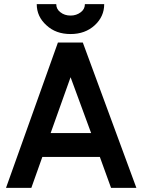

<svg xmlns="http://www.w3.org/2000/svg" viewBox="-20 -905 685 925"><path d="M157 -885Q157 -825 204 -783Q249 -741 320 -741Q390 -741 436 -783Q482 -825 482 -885H389Q389 -861 369 -846Q348 -830 320 -830Q291 -830 271 -846Q251 -861 251 -885ZM224 -264 320 -533 419 -264ZM184 -149H461L515 0H637L379 -700H259L9 0H131Z"/></svg>

Font: Unageo
Style: SemiBold
Weight: 600
Designer: Richard Sepsi
Foundry: Richard Sepsi
Version: Version 2.000